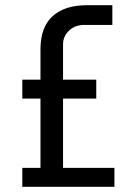

<svg xmlns="http://www.w3.org/2000/svg" viewBox="-20 -720 510 740"><path d="M136 -413V-530Q136 -615 182.5 -657.5Q229 -700 316 -700H413V-624H306Q269 -624 246 -602Q223 -580 223 -549V-413H351V-340H223V-73H421V0H66V-73H136V-340H66V-413Z"/></svg>

Font: Share Tech
Style: Regular
Weight: 400
Designer: Ralph du Carrois
Foundry: Carrois Type Design
Version: Version 1.100